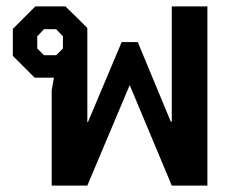

<svg xmlns="http://www.w3.org/2000/svg" viewBox="-20 -578 736 598"><path d="M141 -297 148 -336H88L20 -404V-488L90 -558H184L252 -491V-198H254L359 -447H409L512 -199H515V-558H626V0H515L384 -313L252 0H141ZM155 -406 176 -427V-465L155 -487H117L96 -465V-427L117 -406Z"/></svg>

Font: Chakra Petch SemiBold
Style: Regular
Weight: 600
Designer: Katatrad Aksorn Co.,Ltd.
Foundry: Cadson Demak Co.,Ltd.
Version: Version 1.000; ttfautohint (v1.6)